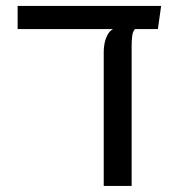

<svg xmlns="http://www.w3.org/2000/svg" viewBox="-20 -613 582 633"><path d="M38.1 -517.2V-593.4H511.2L500.6 -517.2ZM322 0V-444.1Q322 -456 324.8 -470.4Q327.6 -484.8 334.4 -497.8Q341.1 -510.9 352.6 -517.2H425Q417.8 -509.5 415.9 -494.7Q414 -479.9 414 -462.1V0Z"/></svg>

Font: Noto Sans Hebrew Light
Style: Regular
Weight: 100
Version: Version 3.000